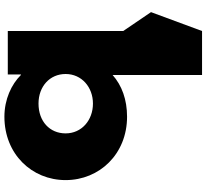

<svg xmlns="http://www.w3.org/2000/svg" viewBox="-52 -848 915 850"><g transform="rotate(90 405.0 -422.5)"><path d="M776.8 -256C776.8 -106 661.3 15 496.3 15C419.3 15 353.3 -16 311.5 -58H309.3V0H116.8V-511L33.2 -634L116.8 -860H311.5V-464C357.7 -505 420.4 -528 496.3 -528C661.3 -528 776.8 -406 776.8 -256ZM570 -256C570 -327 511.7 -377 438 -377C365.4 -377 307.1 -327 307.1 -256C307.1 -186 362.1 -136 438 -136C517.2 -136 570 -186 570 -256Z"/></g></svg>

Font: Hussar
Style: BdWide
Weight: 700
Foundry: Cannot Into Space Fonts
Version: Version 2.00